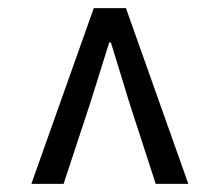

<svg xmlns="http://www.w3.org/2000/svg" viewBox="-20 -769 540 471"><path d="M57 -318H136L201 -515L248 -665H252L298 -515L362 -318H442L289 -749H210Z"/></svg>

Font: Noto Sans Mono CJK JP Regular
Style: Regular
Weight: 400
Designer: Ryoko NISHIZUKA (kana & ideographs); Paul D. Hunt (Latin, Greek & Cyrillic); Wenlong ZHANG (bopomofo); Sandoll Communica
Foundry: Adobe Systems Incorporated
Version: Version 1.004;PS 1.004;hotconv 1.0.82;makeotf.lib2.5.63406